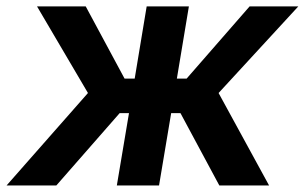

<svg xmlns="http://www.w3.org/2000/svg" viewBox="-35 -565 929 585"><path d="M-14.9 0 233 -281.6 77.8 -545.5H226.2L344.5 -325.6H375.4L411.9 -545.5H540.5L503.9 -325.6H533.7L725.5 -545.5H873.9L631 -281.6L784.8 0H633.2L514.9 -220.2H486.5L449.6 0H321L358 -220.2H329.5L136.7 0Z"/></svg>

Font: Inter UI Semi Bold
Style: Italic
Weight: 600
Italic angle: -9.39999°
Designer: Rasmus Andersson
Foundry: rsms
Version: 3.2;8d6f07862